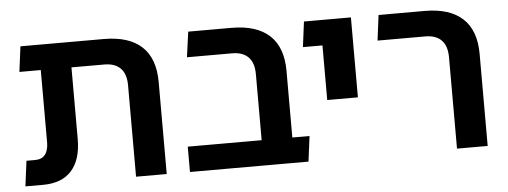

<svg xmlns="http://www.w3.org/2000/svg" viewBox="-44 -712 2179 823"><g transform="rotate(-5 1045.5 -300.0)"><path d="M511 0V-393Q511 -442 487 -466.5Q463 -491 417 -491H144V-600H424Q533 -600 588 -548.5Q643 -497 643 -396V0ZM35 0 49 -109H85Q106 -109 118.5 -117Q131 -125 137.5 -141.5Q144 -158 144 -182V-573H276V-183Q276 -94 234 -47Q192 0 111 0ZM52 -491 66 -600H216V-491Z M1061 0V-393Q1061 -442 1037 -466.5Q1013 -491 967 -491H773L788 -600H974Q1082 -600 1137.5 -548.5Q1193 -497 1193 -396V-98Q1187 -73 1170.5 -48Q1154 -23 1136 0ZM743 0V-109H1267L1253 0Z M1356 -256V-600H1488V-256ZM1272 -491 1286 -600H1431V-491Z M1892 0V-393Q1892 -442 1868 -466.5Q1844 -491 1798 -491H1593L1607 -600H1805Q1913 -600 1968.5 -548.5Q2024 -497 2024 -396V0Z"/></g></svg>

Font: Noto Sans Hebrew Thin SemiBold
Style: Regular
Weight: 600
Version: Version 3.001